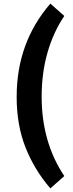

<svg xmlns="http://www.w3.org/2000/svg" viewBox="-20 -817 405 1060"><path d="M72 -283Q72 -582 258 -797L335 -729Q275 -640 242.5 -527.5Q210 -415 210 -283Q210 -32 335 155L258 223Q170 121 121 -2.5Q72 -126 72 -283Z"/></svg>

Font: Enriqueta
Style: Bold
Weight: 700
Designer: Viviana Monsalve, Gustavo Ibarra
Foundry: 72Puntos
Version: Version 2.000